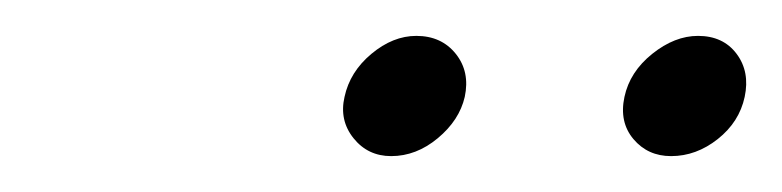

<svg xmlns="http://www.w3.org/2000/svg" viewBox="-20 -762 436 107"><path d="M212 -742Q199 -742 187 -732Q175 -722 172 -708Q169 -695 177 -685Q185 -675 198 -675Q212 -675 224 -685Q236 -695 239 -708Q242 -722 234 -732Q226 -742 212 -742ZM369 -742Q356 -742 343.5 -732Q331 -722 328 -708Q325 -694 333 -684.5Q341 -675 354 -675Q368 -675 380 -684.5Q392 -694 395 -708Q398 -722 390.5 -732Q383 -742 369 -742Z"/></svg>

Font: Advent Pro
Style: Italic
Weight: 400
Italic angle: -12°
Designer: VivaRado, Andreas Kalpakidis
Foundry: VivaRado, Andreas Kalpakidis
Version: Version 3.000